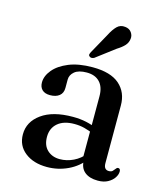

<svg xmlns="http://www.w3.org/2000/svg" viewBox="-107 -778 755 871"><g transform="rotate(15 271.0 -342.0)"><path d="M348.5 -61.5V-71.5L342 -74.5V-360Q342 -403.5 320.2 -426.5Q298.5 -449.5 259 -449.5Q221 -449.5 202 -433.8Q183 -418 183 -396V-357Q183 -332.5 167 -319.8Q151 -307 123.5 -307Q99 -307 86.2 -319.5Q73.5 -332 73.5 -353.5Q73.5 -384 97.5 -413Q121.5 -442 167.2 -460.8Q213 -479.5 278.5 -479.5Q363.5 -479.5 405 -443Q446.5 -406.5 446.5 -345V-74.5Q446.5 -58 452.8 -50.8Q459 -43.5 470 -43.5Q482 -43.5 487.5 -49Q493 -54.5 497 -60Q499.5 -63.5 502 -65.8Q504.5 -68 508.5 -68Q514 -68 516.5 -64.2Q519 -60.5 519 -54Q519 -39.5 509 -24.5Q499 -9.5 480 1Q461 11.5 433 11.5Q393.5 11.5 371 -7.2Q348.5 -26 348.5 -61.5ZM51 -104Q51 -163 103.8 -201Q156.5 -239 250.5 -239Q284.5 -239 313 -232.8Q341.5 -226.5 363 -216.5L355 -189.5Q334.5 -198 312.8 -203.8Q291 -209.5 265 -209.5Q215.5 -209.5 187.5 -185.8Q159.5 -162 159.5 -121Q159.5 -81 182.5 -59.5Q205.5 -38 241 -38Q274 -38 305 -53Q336 -68 358 -96L368.5 -73Q339 -32.5 292.5 -10.5Q246 11.5 194 11.5Q130.5 11.5 90.8 -19.8Q51 -51 51 -104ZM305.5 -639Q319.5 -666.5 335 -682Q350.5 -697.5 373.5 -694.5Q393.5 -692.5 403.5 -678.2Q413.5 -664 411 -648Q409 -630 396.5 -616.2Q384 -602.5 362 -589L274 -522.5Q268.5 -519.5 262.2 -519.2Q256 -519 252 -523Q247 -527 248.2 -532.5Q249.5 -538 252.5 -543.5Z"/></g></svg>

Font: Fraunces Wonky
Style: Regular
Weight: 400
Version: Version 1.000;[b76b70a41]